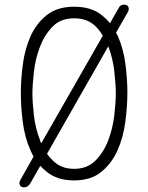

<svg xmlns="http://www.w3.org/2000/svg" viewBox="-20 -769 640 829"><path d="M300 10Q227 10 182 -27Q167 -39 154 -53L110 24Q105 32 98.5 36Q92 40 83 40Q79 40 74 38Q69 36 66.5 31.5Q64 27 64 20.5Q64 14 69 6L125 -93Q118 -105 112 -119Q87 -175 78.5 -241Q70 -307 70 -367Q70 -425 78.5 -490.5Q87 -556 111.5 -611.5Q136 -667 181.5 -703.5Q227 -740 300 -740Q374 -740 419 -704Q439 -688 455 -669L491 -732Q495 -741 501.5 -745Q508 -749 517 -749Q521 -749 526 -747Q531 -745 533.5 -740.5Q536 -736 536 -729.5Q536 -723 531 -715L481 -628Q485 -621 489 -613Q513 -558 521.5 -492.5Q530 -427 530 -369Q530 -309 521 -242Q512 -175 487 -119Q462 -63 417 -26.5Q372 10 300 10ZM158 -150 424 -615Q411 -637 393 -655Q358 -690 300 -690Q242 -690 207 -654Q172 -618 152.5 -567Q133 -516 126.5 -460Q120 -404 120 -365Q120 -326 126.5 -270Q133 -214 153 -163Q155 -156 158 -150ZM300 -40Q357 -40 392.5 -76Q428 -112 447.5 -163.5Q467 -215 473.5 -271Q480 -327 480 -367Q480 -406 473.5 -461.5Q467 -517 448 -568H447L183 -105Q194 -89 208 -76Q243 -40 300 -40Z"/></svg>

Font: Maple Mono NL Thin
Style: Regular
Weight: 250
Monospace: yes
Designer: subframe7536
Version: Version 7.000